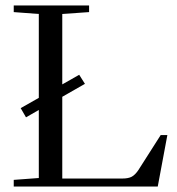

<svg xmlns="http://www.w3.org/2000/svg" viewBox="-20 -683 647 703"><path d="M30.3 0V-24.4L122.1 -31.2V-280.3L75.2 -253.4L55.7 -287.1L122.1 -324.7V-631.8L30.3 -638.7V-663.1H306.2V-638.7L208 -631.8V-374L270 -409.2L291 -376L208 -328.6V-29.3H427.2Q450.2 -29.3 462.6 -36.1Q475.1 -43 486.8 -60.5L568.4 -188.5H592.8L557.6 0Z"/></svg>

Font: Elstob 18pt
Style: Regular
Weight: 400
Designer: Peter S. Baker
Version: Version 1.015